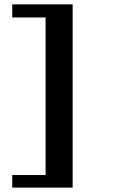

<svg xmlns="http://www.w3.org/2000/svg" viewBox="-20 -728 629 880"><path d="M36.1 131.8V74.2H189V-647.9H36.1V-708H313V131.8Z"/></svg>

Font: Charis SIL Am
Style: Bold
Weight: 700
Foundry: SIL International
Version: Version 5.000